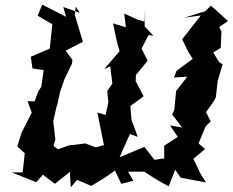

<svg xmlns="http://www.w3.org/2000/svg" viewBox="-20 -766 996 822"><path d="M322 -711 251 -736 263 -694 161 -746 141 -699 204 -662 193 -558 112 -523 119 -473 167 -466 157 -395 144 -375 128 -332 98 -333 116 -284 72 -197 54 -139C64 -129 76 -120 86 -110L77 -28H30L135 14L164 -18L215 21L279 -30L283 36L310 4L371 30L430 -6L472 -36L499 21L551 8L528 -31H597L630 -10C653 5 678 18 702 32L730 -39L754 -5L862 15L838 -23L808 -86L858 -128L830 -152L861 -226L882 -246L862 -286L895 -332L904 -349L912 -420L933 -491L919 -499L893 -541L925 -561L928 -632L918 -650L956 -676L883 -742L859 -718L769 -690L840 -700L760 -598L785 -546L805 -514L736 -463L725 -434L782 -438L734 -376L726 -294L717 -276L760 -220L708 -229L741 -180L683 -142V-88L641 -82L598 -137L492 -93L536 -192L570 -180L543 -252L538 -312C556 -326 577 -339 595 -354L561 -418L562 -445L612 -506L586 -558L616 -616L637 -613L599 -653L601 -731V-673L571 -681L512 -708L519 -649L464 -666C472 -626 480 -585 492 -547L426 -470L452 -482L461 -408L439 -376L444 -329L432 -274L397 -284C406 -237 416 -191 425 -145L391 -135L345 -152L299 -146L277 -144L228 -127L209 -141L217 -169L208 -247L224 -318L223 -308L237 -372L256 -427L288 -493L290 -510L261 -549L335 -587C323 -626 311 -665 300 -704L304 -737Z"/></svg>

Font: Asimov Aggro
Style: CondIt
Weight: 500
Designer: Google
Version: Version 2.000980; 2014